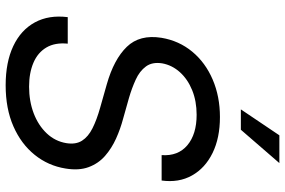

<svg xmlns="http://www.w3.org/2000/svg" viewBox="-183 -803 998 672"><g transform="rotate(90 316.0 -467.0)"><path d="M278.3 12.2Q197.8 12.2 141.4 -14.4Q85 -41 58.3 -90.1Q31.7 -139.2 40 -205.1H132.8Q128.4 -160.6 146.2 -130.4Q164.1 -100.1 199.7 -85Q235.4 -69.8 283.2 -69.8Q334 -69.8 376.5 -85.9Q418.9 -102.1 446.8 -131.6Q474.6 -161.1 481 -200.2Q486.3 -233.4 472.4 -255.1Q458.5 -276.9 429 -291.7Q399.4 -306.6 357.4 -318.4L274.9 -341.8Q187.5 -366.7 143.8 -411.9Q100.1 -457 112.3 -533.2Q122.6 -594.7 160.9 -640.9Q199.2 -687 258.5 -712.4Q317.9 -737.8 389.6 -737.8Q462.9 -737.8 515.6 -711.9Q568.4 -686 594.2 -639.9Q620.1 -593.8 611.8 -533.7H522.9Q526.9 -591.3 488.3 -623.8Q449.7 -656.2 381.8 -656.2Q334 -656.2 295.7 -640.6Q257.3 -625 232.7 -597.7Q208 -570.3 201.7 -535.6Q196.3 -501 212.6 -478.8Q229 -456.5 259 -442.9Q289.1 -429.2 322.8 -419.4L395.5 -398.9Q430.7 -389.6 464.8 -374.3Q499 -358.9 525.6 -335.7Q552.2 -312.5 564.9 -278.3Q577.6 -244.1 569.8 -197.3Q560.1 -136.7 522 -89.4Q483.9 -42 422.1 -14.9Q360.4 12.2 278.3 12.2ZM362.8 -811 453.6 -945.8H550.8L434.1 -811Z"/></g></svg>

Font: Inter 20pt
Style: Italic
Weight: 400
Italic angle: -9.3988°
Version: Version 4.001;git-66647c0bb